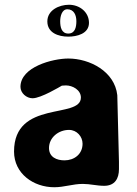

<svg xmlns="http://www.w3.org/2000/svg" viewBox="-20 -780 576 807"><path d="M39 -143C39 -50 121 7 208 7C250 7 286 -7 328 -7C359 -7 387 1 418 1C463 1 480 -30 480 -69V-100C479 -142 474 -338 473 -380C462 -480 357 -534 267 -534C202 -534 66 -499 66 -415C66 -389 91 -367 117 -367C152 -367 233 -416 240 -420C242 -420 254 -421 257 -421C285 -421 320 -402 320 -370C320 -278 39 -362 39 -143ZM186 -158C186 -202 226 -234 270 -234C303 -234 327 -206 327 -176C327 -132 292 -106 251 -106C219 -106 186 -119 186 -158ZM179 -690C179 -642 225 -626 267 -626C303 -626 354 -638 354 -684C354 -729 315 -760 270 -760C228 -760 179 -737 179 -690ZM233 -691C233 -711 240 -741 263 -741C291 -741 301 -716 301 -691C301 -667 296 -639 267 -639C238 -639 233 -667 233 -691Z"/></svg>

Font: Asimov Print
Style: Regular
Weight: 500
Designer: Google
Version: Version 2.000980: 2014